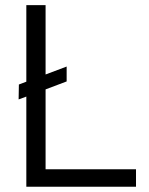

<svg xmlns="http://www.w3.org/2000/svg" viewBox="-20 -710 568 730"><path d="M50.8 -332 51.8 -388.7 80.1 -399.4V-690.4H153.3V-426.8L233.4 -457V-400.4L153.3 -370.1V-66.4H497.1V0H80.1V-342.8Z"/></svg>

Font: DINish
Style: Regular
Weight: 400
Designer: Bert Driehuis
Foundry: Playbeing
Version: Version 3.008; git-95204e4c-release